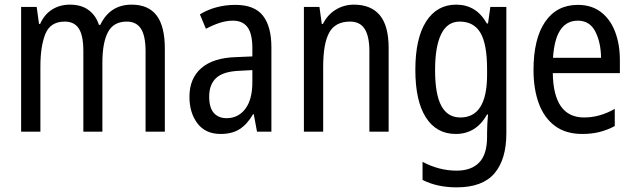

<svg xmlns="http://www.w3.org/2000/svg" viewBox="-20 -567 2733 827"><path d="M547 -547Q619 -547 654.5 -500.5Q690 -454 690 -357V0H607V-345Q607 -413 587 -443.5Q567 -474 526 -474Q469 -474 445 -428.5Q421 -383 421 -296V0H339V-347Q339 -414 319.5 -444Q300 -474 259 -474Q197 -474 175.5 -421Q154 -368 154 -280V0H71V-537H138L148 -464H153Q171 -505 204.5 -526Q238 -547 281 -547Q331 -547 362.5 -523Q394 -499 406 -460H412Q454 -547 547 -547Z M994 -546Q1076 -546 1112.5 -499.5Q1149 -453 1149 -363V0H1087L1073 -75H1070Q1045 -32 1012.5 -11Q980 10 930 10Q865 10 830.5 -35.5Q796 -81 796 -150Q796 -229 847 -273.5Q898 -318 997 -321L1067 -324V-359Q1067 -422 1046 -450Q1025 -478 983 -478Q955 -478 926 -468.5Q897 -459 867 -443L841 -505Q873 -525 912 -535.5Q951 -546 994 -546ZM1010 -262Q941 -259 911 -231Q881 -203 881 -151Q881 -103 901 -80.5Q921 -58 956 -58Q1006 -58 1036.5 -98Q1067 -138 1067 -213V-265Z M1504 -547Q1578 -547 1616 -501.5Q1654 -456 1654 -360V0H1571V-347Q1571 -410 1551 -442Q1531 -474 1488 -474Q1424 -474 1398 -426.5Q1372 -379 1372 -279V0H1289V-537H1356L1366 -464H1371Q1391 -504 1426.5 -525.5Q1462 -547 1504 -547Z M1945 -547Q1987 -547 2020 -527.5Q2053 -508 2077 -466H2082L2092 -537H2161V7Q2161 120 2109.5 180Q2058 240 1947 240Q1863 240 1800 208V130Q1871 168 1947 168Q2010 168 2044 133Q2078 98 2078 22V5Q2078 -10 2079 -32Q2080 -54 2082 -74H2078Q2031 10 1943 10Q1860 10 1814.5 -61Q1769 -132 1769 -266Q1769 -402 1815.5 -474.5Q1862 -547 1945 -547ZM1960 -474Q1907 -474 1880.5 -420.5Q1854 -367 1854 -265Q1854 -161 1881 -111Q1908 -61 1963 -61Q2078 -61 2078 -245V-269Q2078 -377 2049.5 -425.5Q2021 -474 1960 -474Z M2469 -546Q2528 -546 2568.5 -515Q2609 -484 2629.5 -430Q2650 -376 2650 -308V-252H2361Q2364 -61 2496 -61Q2563 -61 2628 -98V-24Q2596 -7 2562.5 1.5Q2529 10 2488 10Q2417 10 2370.5 -24.5Q2324 -59 2301 -121Q2278 -183 2278 -265Q2278 -400 2328 -473Q2378 -546 2469 -546ZM2469 -478Q2372 -478 2362 -318H2569Q2568 -385 2544 -431.5Q2520 -478 2469 -478Z"/></svg>

Font: Noto Sans Malayalam Condensed
Style: Regular
Weight: 400
Width: 3
Designer: Jelle Bosma - Monotype Design Team
Foundry: Monotype Imaging Inc.
Version: Version 2.104; ttfautohint (v1.8.4.7-5d5b)